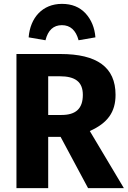

<svg xmlns="http://www.w3.org/2000/svg" viewBox="-20 -972 660 992"><path d="M300 -952C199 -952 136 -880 128 -779L215 -764C228 -816 256 -842 300 -842C343 -842 372 -816 386 -764L473 -779C469 -829 452 -870 422 -903C391 -936 351 -952 300 -952ZM435 0H620L444 -295C536 -336 577 -393 577 -482C577 -625 481 -693 292 -693H65V0H229V-265H293ZM229 -578H288C369 -578 408 -549 408 -482C408 -410 371 -378 298 -378H229Z"/></svg>

Font: Fira Sans
Style: Bold
Weight: 700
Designer: Carrois Corporate & Edenspiekermann AG
Foundry: Carrois Corporate GbR & Edenspiekermann AG
Version: Version 4.203